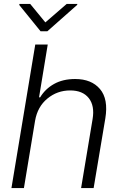

<svg xmlns="http://www.w3.org/2000/svg" viewBox="-20 -953 623 973"><path d="M157.7 -340.9 101.2 0H38L158.7 -727.3H221.9L177.9 -459.9H183.6Q209.2 -502.5 253.9 -527.5Q298.7 -552.6 360.8 -552.6Q443.5 -552.6 486.7 -501.8Q529.8 -451 513.8 -353.3L454.5 0H391L449.2 -349.4Q460.6 -416.9 429.9 -455.8Q399.1 -494.7 335.6 -494.7Q270.2 -494.7 220.2 -453.5Q170.1 -412.3 157.7 -340.9ZM133.2 -932.9 209.9 -839.5 317.8 -932.9H372.2L370.7 -927.9L219.8 -794.4H185.7L77.4 -927.9L78.8 -932.9Z"/></svg>

Font: Inter UI Light
Style: Italic
Weight: 300
Italic angle: 9.39999°
Designer: Rasmus Andersson
Foundry: rsms
Version: 3.2;8d6f07862